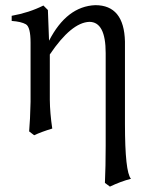

<svg xmlns="http://www.w3.org/2000/svg" viewBox="-20 -502 542 730"><path d="M397.9 207.5 378.9 193.4Q381.8 130.9 381.8 52.2V-300.3Q381.8 -418.9 319.8 -418.9Q251.5 -416.5 169.4 -294.9V-122.6Q169.9 -72.3 178.7 -13.2Q138.2 -1 109.9 12.2L90.8 -2.4Q94.7 -45.9 96.2 -114.7V-339.8Q96.2 -399.4 78.4 -409.7Q60.5 -419.9 24.4 -422.4V-441.9Q90.3 -453.6 145 -481L162.1 -463.9L166.5 -347.2Q233.9 -478 342.3 -482.4Q451.7 -482.4 455.1 -344.2V-31.2Q455.1 152.3 478 177.7Q438.5 188 397.9 207.5Z"/></svg>

Font: Almanac
Style: Regular
Weight: 400
Designer: Eden's Almanac
Version: Version 3.501;March 28, 2021;FontCreator 13.0.0.2683 64-bit